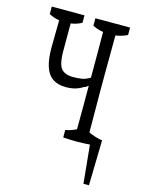

<svg xmlns="http://www.w3.org/2000/svg" viewBox="-113 -594 644 872"><g transform="rotate(15 209.0 -158.0)"><path d="M388.2 -527.8Q388.2 -505.4 388.2 -492.7Q360.8 -479.5 333 -476.1Q333 -476.1 333 -472.2Q333 -461.4 333 -460.9Q333 -416 332.5 -367.7Q332 -319.3 332 -280.8Q332 -242.7 332 -214.4Q332 -175.8 332.5 -127.4Q333 -79.1 333 -34.7Q333 -24.4 333 -23.4Q333 -23.4 333 -20Q365.2 -4.9 397.9 0Q395.5 110.8 393.1 212.4Q393.1 212.4 367.2 212.4Q358.4 127.4 349.6 32.7Q317.4 35.2 285.9 35.2Q254.4 35.2 224.1 32.7Q224.1 20 224.1 -2.4Q249.5 -6.3 274.9 -19.5Q275.4 -75.2 275.4 -127.4Q275.4 -171.4 275.4 -225.1Q272 -217.8 268.6 -220.7Q263.2 -212.4 257.8 -213.9Q240.2 -202.6 221.2 -196.8Q202.1 -190.9 175.3 -190.9Q137.7 -190.9 113.3 -207.8Q88.9 -224.6 77.9 -259.5Q66.9 -294.4 66.9 -345.2Q66.9 -396 68.4 -476.6Q44.4 -479.5 20 -492.7Q20 -505.4 20 -527.8Q20 -527.8 173.8 -527.8Q173.8 -505.4 173.8 -492.7Q148.9 -479.5 122.6 -476.1Q122.6 -406.7 122.6 -347.7Q122.6 -311.5 128.7 -287.8Q134.8 -264.2 151.9 -253.9Q168.5 -243.7 194.6 -243.7Q220.7 -243.7 237.5 -246.8Q254.4 -250 269.5 -258.8Q271.5 -259.8 275.4 -261.7Q275.4 -309.6 275.4 -367.7Q275.4 -420.4 274.9 -473.6Q274.9 -473.6 274.9 -477.1Q250 -480 225.1 -492.7Q225.1 -505.4 225.1 -527.8Q225.1 -527.8 388.2 -527.8Z"/></g></svg>

Font: Scarab Serif
Style: Light
Weight: 300
Designer: John Roberts
Foundry: Scarab
Version: 1.0